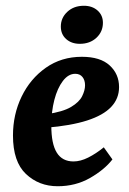

<svg xmlns="http://www.w3.org/2000/svg" viewBox="-20 -633 448 666"><path d="M264 -436Q328 -436 360.5 -406Q393 -376 393 -331Q393 -291 365.5 -262Q338 -233 282 -215Q226 -197 140 -190L142 -237Q198 -245 226.5 -262Q255 -279 265 -299.5Q275 -320 275 -337Q275 -355 266 -366Q257 -377 241 -377Q217 -377 198 -352Q179 -327 168.5 -286.5Q158 -246 158 -197Q158 -134 177 -103.5Q196 -73 235 -73Q259 -73 286 -86.5Q313 -100 340 -122L370 -80Q342 -44 292 -15.5Q242 13 180 13Q115 13 70 -29.5Q25 -72 25 -163Q25 -236 55 -298Q85 -360 139 -398Q193 -436 264 -436ZM257 -481Q228 -481 209.5 -497.5Q191 -514 191 -541Q191 -571 213.5 -592Q236 -613 271 -613Q300 -613 318.5 -596.5Q337 -580 337 -554Q337 -523 314.5 -502Q292 -481 257 -481Z"/></svg>

Font: Rasa
Style: Italic
Weight: 400
Italic angle: -7.10001°
Designer: Anna Giedrys (Yrsa+Rasa design), David Brezina (Yrsa art-direction, Rasa art-direction, design)
Foundry: Rosetta Type Foundry
Version: Version 2.004